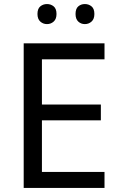

<svg xmlns="http://www.w3.org/2000/svg" viewBox="-20 -928 596 948"><path d="M496 0H97V-714H496V-635H187V-412H478V-334H187V-79H496ZM165 -859Q165 -885 179 -896.5Q193 -908 212 -908Q231 -908 245 -896.5Q259 -885 259 -859Q259 -834 245 -821.5Q231 -809 212 -809Q193 -809 179 -821.5Q165 -834 165 -859ZM353 -859Q353 -885 366.5 -896.5Q380 -908 399 -908Q418 -908 432 -896.5Q446 -885 446 -859Q446 -834 432 -821.5Q418 -809 399 -809Q380 -809 366.5 -821.5Q353 -834 353 -859Z"/></svg>

Font: Noto Sans Syloti Nagri
Style: Regular
Weight: 400
Designer: Monotype Design Team
Foundry: Monotype Imaging Inc.
Version: Version 2.003; ttfautohint (v1.8.4.7-5d5b)